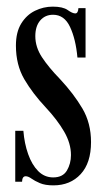

<svg xmlns="http://www.w3.org/2000/svg" viewBox="-20 -548 320 579"><path d="M141 11Q116 11 100.2 4.2Q84.5 -2.5 74.8 -9.5Q65 -16.5 57.5 -16.5Q47 -16.5 46.5 0H26V-153.5H50.5Q53.5 -115.5 64.8 -83.5Q76 -51.5 95 -32.2Q114 -13 140.5 -13Q169.5 -13 181.8 -33.8Q194 -54.5 194 -80.5Q194 -115.5 173.5 -151Q153 -186.5 117.5 -224.5Q78.5 -266 53.2 -309.2Q28 -352.5 28 -410.5Q28 -451 44 -477Q60 -503 85.5 -515.5Q111 -528 139 -528Q169.5 -528 184 -517.8Q198.5 -507.5 207 -507.5Q215.5 -507.5 216.5 -523.5H238V-374.5H213.5Q208.5 -430 191.2 -466.8Q174 -503.5 140 -503.5Q116 -503.5 101.2 -486.2Q86.5 -469 86.5 -439Q86.5 -406 106.5 -375.5Q126.5 -345 161 -309.5Q202.5 -265 228.5 -220.8Q254.5 -176.5 254.5 -119.5Q254.5 -56.5 223.2 -22.8Q192 11 141 11Z"/></svg>

Font: Imbue 50pt Medium
Style: Regular
Weight: 500
Designer: Tyler Finck
Foundry: Etcetera Type Company
Version: Version 1.102; ttfautohint (v1.8.3)